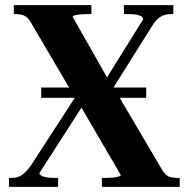

<svg xmlns="http://www.w3.org/2000/svg" viewBox="-20 -730 737 750"><path d="M141 -388H551V-348H141ZM34 -675V-710H337V-675H322Q310 -675 296 -674Q282 -673 273 -670.5Q264 -668 264 -664L411 -405L415 -403L616 -62Q627 -45 640.5 -40Q654 -35 673 -35H682V0H378V-35H393Q405 -35 418.5 -36Q432 -37 442 -40Q452 -43 452 -46L288 -327L284 -330L99 -645Q87 -664 73.5 -669.5Q60 -675 39 -675ZM15 0V-35H24Q51 -35 68 -48Q85 -61 103 -87L293 -380L323 -348L134 -54Q134 -49 140.5 -44.5Q147 -40 160 -37.5Q173 -35 193 -35H207V0ZM403 -356 372 -386 539 -654Q539 -661 533 -665.5Q527 -670 513.5 -672.5Q500 -675 479 -675H464V-710H657V-675H649Q626 -675 609.5 -666Q593 -657 577 -633Z"/></svg>

Font: Roboto Serif 144pt SemiBold
Style: Regular
Weight: 600
Version: Version 1.008